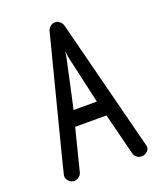

<svg xmlns="http://www.w3.org/2000/svg" viewBox="-135 -811 742 893"><g transform="rotate(-20 236.0 -364.0)"><path d="M449 -40Q452 -26 440 -14Q428 -2 411 -2Q399 -2 388 -10Q377 -18 374 -31L322 -237H167L115 -31Q112 -18 101 -10Q90 -2 78 -2Q61 -2 50.5 -14Q40 -26 40 -40Q40 -44 103 -289Q166 -534 208 -698Q212 -710 222 -718Q232 -726 244 -726Q257 -726 267 -718Q277 -710 281 -698ZM302 -313 248 -552 244 -583 239 -552 187 -313Z"/></g></svg>

Font: VDS Compensated
Style: Light
Weight: 300
Designer: artmaker
Foundry: artmaker
Version: Version 1.000 2012 initial release